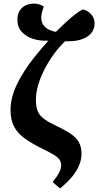

<svg xmlns="http://www.w3.org/2000/svg" viewBox="-20 -810 545 1066"><path d="M313.5 236 272 201Q298.5 168 309 147Q319.5 126 319.5 108.5Q319.5 89.5 309.8 75.8Q300 62 278 48.8Q256 35.5 218.5 17.5Q158.5 -12 118.3 -40.7Q78 -69.5 58.2 -107.2Q38.5 -145 38.5 -199Q38.5 -233.5 47.2 -268.8Q56 -304 73.5 -340.8Q91 -377.5 116.2 -416.7Q141.5 -456 175 -497.7Q208.5 -539.5 249 -584.5Q205 -581.5 165.5 -593.7Q126 -606 101.2 -632.7Q76.5 -659.5 76.5 -700Q76.5 -731.5 89.5 -751.3Q102.5 -771 123.3 -780.5Q144 -790 168.5 -790Q182 -790 195.5 -786.3Q209 -782.5 223 -774Q220.5 -765.5 218 -757.8Q215.5 -750 213.5 -743.3Q211.5 -736.5 210.3 -729Q209 -721.5 209 -713Q209 -679.5 230.3 -660Q251.5 -640.5 290 -633Q316 -659 344.5 -685.2Q373 -711.5 398.5 -731.3Q424 -751 440 -757.5Q455 -755 469.8 -745.3Q484.5 -735.5 494.8 -718.7Q505 -702 505 -679Q505 -659 496 -640.7Q487 -622.5 467.5 -608.5Q448 -594.5 417 -587Q386 -579.5 341.5 -581Q310.5 -552 281.5 -512.7Q252.5 -473.5 229.5 -429.8Q206.5 -386 193 -341.5Q179.5 -297 179.5 -256Q179.5 -222 187.5 -198Q195.5 -174 216.8 -156Q238 -138 276 -119.5Q331.5 -93.5 366 -71.5Q400.5 -49.5 416.5 -22.8Q432.5 4 432.5 44Q432.5 75 420 106.2Q407.5 137.5 381.5 169.7Q355.5 202 313.5 236Z"/></svg>

Font: Literata
Style: Italic
Weight: 400
Italic angle: -2°
Designer: Latin by Veronika Burian and Jose Scaglione. Greek by Irene Vlachou. Cyrillic by Vera Evstafieva
Foundry: TypeTogether
Version: Version 3.103;gftools[0.9.29]